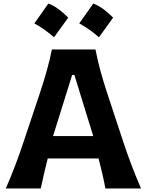

<svg xmlns="http://www.w3.org/2000/svg" viewBox="-20 -1070 837 1090"><path d="M12.7 0Q41 -63.5 67.4 -133.5Q93.8 -203.6 114.7 -267.1L205.1 -537.6Q229.5 -611.3 246.1 -670.4Q262.7 -729.5 274.4 -789.1H522Q534.2 -727.1 550 -668.5Q565.9 -609.9 589.8 -537.6L679.2 -266.6Q700.7 -201.2 726.8 -132.3Q752.9 -63.5 780.8 0H578.1Q570.8 -41.5 560.8 -85Q550.8 -128.4 539.6 -170.4H251Q240.2 -127.4 230 -84.2Q219.7 -41 211.4 0ZM509.3 -297.4 402.3 -644.5H389.6L281.2 -297.4ZM509.4 -1049.9Q539.4 -1038.7 567.6 -1017.7Q595.8 -996.8 622.2 -969.9Q581.9 -913.5 541.6 -858.2Q516.9 -880.2 489.2 -900.1Q461.6 -920 429.9 -937.2Q450.3 -966.2 470.2 -994.1Q490 -1022 509.4 -1049.9ZM254.5 -1049.9Q284.6 -1038.7 312.8 -1017.7Q341 -996.8 367.3 -969.9Q327 -913.5 286.7 -858.2Q262 -880.2 234.3 -900.1Q206.7 -920 175 -937.2Q195.4 -966.2 215.3 -994.1Q235.2 -1022 254.5 -1049.9Z"/></svg>

Font: Pinar-DS2-FD Bold
Style: Regular
Weight: 700
Designer: Amin Abedi
Version: Version 3.000